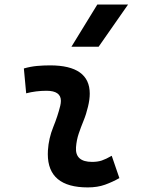

<svg xmlns="http://www.w3.org/2000/svg" viewBox="-20 -815 626 845"><path d="M471.7 -129.4 505.4 -31.2Q475.6 -14.2 442.4 -2.2Q409.2 9.8 366.2 9.8Q190.4 9.8 190.4 -136.7Q190.4 -145 190.9 -153.3Q194.3 -206.5 214.4 -255.9Q234.4 -305.2 245.1 -349.1Q248 -361.3 248 -371.1Q248 -415.5 184.6 -415.5Q138.2 -415.5 95.2 -404.3L85 -513.7Q113.8 -522 142.6 -524.7Q171.4 -527.3 200.2 -527.3Q375 -527.3 375 -402.8Q375 -377 367.2 -345.2Q359.4 -312 347.7 -283.7Q335.9 -254.9 326.4 -226.8Q316.9 -198.7 314.5 -166.5Q310.1 -102.5 385.3 -102.5Q409.7 -102.5 428 -108.6Q446.3 -114.7 471.7 -129.4ZM294.4 -609.4 408.2 -794.9H543.5L414.1 -609.4Z"/></svg>

Font: CaskaydiaCove NFP SemiBold
Style: Italic
Weight: 600
Italic angle: -10°
Designer: Aaron Bell
Foundry: Saja Typeworks
Version: Version 2111.001; VTT 6.35;Nerd Fonts 3.1.1